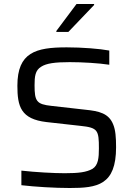

<svg xmlns="http://www.w3.org/2000/svg" viewBox="-20 -933 669 961"><path d="M262 -778V-773H322L451 -908V-913H363ZM329 8C467 8 561 -6 561 -196C561 -246 558 -282 547 -309C525 -366 476 -377 406 -384L238 -403C163 -411 153 -426 153 -506C153 -550 156 -581 186 -599C212 -616 255 -622 329 -622C392 -622 475 -617 527 -609V-680C480 -689 391 -696 314 -696C159 -696 67 -671 67 -504C67 -400 84 -337 213 -322L383 -303C470 -294 475 -281 475 -190C475 -144 472 -106 443 -88C413 -71 374 -66 304 -66C250 -66 157 -71 87 -79V-6C155 2 254 8 329 8Z"/></svg>

Font: Saira UNSAM
Style: Regular
Weight: 400
Designer: Hector Gatti with collaboration of the Omnibus-Type team
Foundry: Omnibus-Type
Version: Version 0.072;PS 000.072;hotconv 1.0.88;makeotf.lib2.5.64775